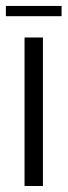

<svg xmlns="http://www.w3.org/2000/svg" viewBox="-29 -620 226 640"><path d="M52.8 0V-495H114.1V0ZM-9.4 -566V-600.2H176.3V-566Z"/></svg>

Font: Alumni Sans Thin
Style: Regular
Weight: 100
Designer: Robert E. Leuschke
Foundry: Robert E. Leuschke
Version: Version 1.018